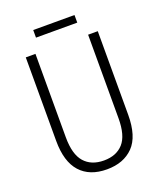

<svg xmlns="http://www.w3.org/2000/svg" viewBox="-154 -937 877 1045"><g transform="rotate(-20 284.5 -415.0)"><path d="M493 -230Q493 -105 437 -47.5Q381 10 284 10Q184 10 130 -50Q76 -110 76 -230V-714H132V-231Q132 -132 172 -86.5Q212 -41 285 -41Q357 -41 397 -85.5Q437 -130 437 -230V-714H493ZM404 -840V-796H165V-840Z"/></g></svg>

Font: Noto Sans Myanmar UI Condensed Light
Style: Regular
Weight: 300
Width: 3
Designer: Monotype Design Team
Foundry: Monotype Imaging Inc.
Version: Version 2.103; ttfautohint (v1.8.4.7-5d5b)